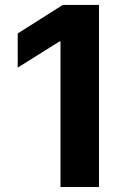

<svg xmlns="http://www.w3.org/2000/svg" viewBox="-20 -747 529 767"><path d="M375.4 -727.3H230.8L50.8 -613.3V-476.9L217.3 -581.3H221.6V0H375.4Z"/></svg>

Font: Magic Ui Pro
Style: Bold
Weight: 700
Designer: Stefan Endress, Andreas Faust
Version: Version 1.000;FEAKit 1.0